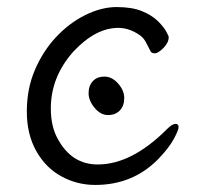

<svg xmlns="http://www.w3.org/2000/svg" viewBox="-20 -506 570 544"><path d="M332 -228Q332 -206 319.5 -193Q307 -180 286 -180Q265 -180 248 -200.5Q231 -221 231 -242Q231 -263 243 -276Q255 -289 276 -289Q297 -289 314.5 -269.5Q332 -250 332 -228ZM429 -56Q357 18 250 18Q198 18 153.5 -6.5Q109 -31 82.5 -78.5Q56 -126 56 -190Q56 -254 78.5 -307Q101 -360 138 -400Q175 -440 221 -463Q267 -486 310.5 -486Q354 -486 382 -474.5Q410 -463 426.5 -447Q443 -431 450.5 -417.5Q458 -404 458 -401Q458 -385 443 -370Q428 -355 419 -355Q410 -355 407 -360Q400 -374 393 -387Q386 -400 375 -407Q346 -427 315 -427Q251 -427 188 -360Q124 -288 124 -199Q124 -147 144 -112Q183 -40 257 -40Q353 -40 453 -140Q468 -155 477 -155Q486 -155 486 -146Q486 -137 472 -111.5Q458 -86 429 -56Z"/></svg>

Font: LXGW WenKai
Style: Regular
Weight: 400
Designer: LXGW / Fontworks Inc.
Foundry: LXGW / Fontworks Inc.
Version: Version 1.520; June 14, 2025